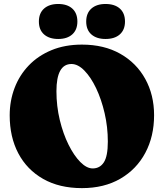

<svg xmlns="http://www.w3.org/2000/svg" viewBox="-20 -950 844 990"><path d="M402.5 -720Q516.5 -720 600 -672.8Q683.5 -625.5 729 -543Q774.5 -460.5 774.5 -356Q774.5 -246.5 729.2 -161.8Q684 -77 600.5 -28.5Q517 20 402.5 20Q286 20 202.5 -27.5Q119 -75 74.5 -159.2Q30 -243.5 30 -355Q30 -430 55 -496Q80 -562 128 -612.2Q176 -662.5 245.2 -691.2Q314.5 -720 402.5 -720ZM536 -220Q536 -295 519.5 -366.2Q503 -437.5 475.8 -494.8Q448.5 -552 415.2 -586Q382 -620 348.5 -620Q271 -620 271 -480Q271 -403 288.2 -331.5Q305.5 -260 333.5 -203.8Q361.5 -147.5 394.2 -114.5Q427 -81.5 458 -81.5Q495 -81.5 515.5 -113Q536 -144.5 536 -220ZM280 -749Q234 -749 207.2 -772.5Q180.5 -796 180.5 -839Q180.5 -882 207.2 -905.8Q234 -929.5 280 -929.5Q326.5 -929.5 352.8 -905.8Q379 -882 379 -839Q379 -796.5 352.8 -772.8Q326.5 -749 280 -749ZM524 -749Q478 -749 451.2 -772.5Q424.5 -796 424.5 -839Q424.5 -882 451.2 -905.8Q478 -929.5 524 -929.5Q571.5 -929.5 598 -905.8Q624.5 -882 624.5 -839Q624.5 -796.5 598 -772.8Q571.5 -749 524 -749Z"/></svg>

Font: Fraunces 9pt S100 Black
Style: Regular
Weight: 900
Version: Version 1.000; ttfautohint (v1.8.3)